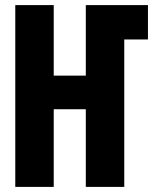

<svg xmlns="http://www.w3.org/2000/svg" viewBox="-20 -734 603 754"><path d="M40 0H191V-305H317V0H468V-579H561V-714H317V-437H191V-714H40Z"/></svg>

Font: Noto Sans Mono SemiCondensed ExtraBold
Style: Regular
Weight: 800
Width: 4
Designer: Monotype Design Team
Foundry: Monotype Imaging Inc.
Version: Version 2.014